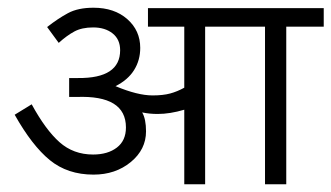

<svg xmlns="http://www.w3.org/2000/svg" viewBox="-20 -477 858 497"><path d="M721 -408V0H666V-408H511V0H457V-193Q420 -182 388 -182Q367 -182 348 -186Q358 -169 358 -137Q358 -90 318.5 -57.5Q279 -25 222 -25Q155 -25 109 -62.5Q63 -100 18 -180L62 -207Q98 -141 134 -109Q170 -77 221 -77Q259 -77 282.5 -95Q306 -113 306 -147Q306 -231 178 -226H159V-275H182Q291 -274 291 -347Q291 -375 271.5 -390.5Q252 -406 221 -406Q192 -406 172.5 -395.5Q153 -385 132 -366L102 -407Q130 -429 156 -443Q182 -457 222 -457Q276 -457 309.5 -427.5Q343 -398 343 -353Q343 -321 327 -295.5Q311 -270 279 -254Q336 -230 375 -230Q402 -230 420.5 -235Q439 -240 457 -250V-408H363V-456H818V-408Z"/></svg>

Font: Cambay Devanagari
Style: Regular
Weight: 400
Designer: Pooja Saxena
Foundry: Pooja Saxena
Version: Version 1.180;PS 001.180;hotconv 1.0.70;makeotf.lib2.5.58329